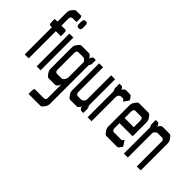

<svg xmlns="http://www.w3.org/2000/svg" viewBox="-107 -1204 1976 1976"><g transform="rotate(45 881.0 -216.0)"><path d="M59.6 -395.5H30.3Q22.5 -405.3 21 -410.6Q19.5 -416 19.5 -437.5V-476.6H59.6V-606.4Q59.6 -636.7 73.2 -654.3L87.9 -672.9Q103.5 -692.4 116.2 -692.4H190.4Q198.2 -682.6 199.7 -677.2Q201.2 -671.9 201.2 -650.4V-612.3H142.6Q131.8 -612.3 125 -602.5Q120.1 -595.7 118.7 -591.3Q117.2 -586.9 117.2 -572.3V-476.6H179.7Q187.5 -466.8 189 -461.4Q190.4 -456.1 190.4 -434.6V-395.5H117.2V0H59.6Z M291 -646.5Q291 -646.5 291 -623Q291 -602.5 286.1 -594.7L284.2 -591.8L280.3 -587.9Q275.4 -583 263.7 -583H259.8Q248 -583 243.2 -587.9L239.3 -591.8L237.3 -594.7Q232.4 -602.5 232.4 -623Q232.4 -623 232.4 -646.5Q232.4 -667 237.3 -674.8L239.3 -677.7L243.2 -681.6Q248 -686.5 259.8 -686.5H263.7Q275.4 -686.5 280.3 -681.6L284.2 -677.7L286.1 -674.8Q291 -667 291 -646.5ZM291 -476.6V0H233.4V-476.6Z M438.5 -93.8H502.9Q516.6 -93.8 530.8 -112.8Q544.9 -131.8 544.9 -151.4V-357.4Q544.9 -372.1 543.5 -377Q542 -381.8 531.2 -392.1Q520.5 -402.3 516.6 -404.3Q512.7 -406.2 502 -406.2H438.5Q427.7 -406.2 424.8 -404.8Q421.9 -403.3 416.5 -397Q411.1 -390.6 410.2 -386.2Q409.2 -381.8 409.2 -367.2V-132.8Q409.2 -118.2 410.2 -114.3Q411.1 -110.4 416.5 -103.5Q421.9 -96.7 424.8 -95.2Q427.7 -93.8 438.5 -93.8ZM385.7 179.7H516.6Q527.3 179.7 530.3 178.2Q533.2 176.8 538.6 169.9Q543.9 163.1 544.4 159.2Q544.9 155.3 544.9 140.6V-45.9H543Q542 -37.1 529.3 -18.6Q516.6 0 501 0H408.2Q392.6 0 379.9 -18.6L366.2 -38.1Q351.6 -58.6 351.6 -85.9V-390.6Q351.6 -418.9 366.2 -438.5L379.9 -457Q394.5 -476.6 408.2 -476.6H514.6Q525.4 -476.6 528.8 -474.6Q532.2 -472.7 543 -461.9Q555.7 -449.2 556.6 -438.5H558.6Q558.6 -448.2 568.4 -461.9Q575.2 -471.7 579.1 -474.1Q583 -476.6 593.8 -476.6H618.2V-429.7Q618.2 -415 617.2 -410.6Q616.2 -406.2 610.8 -399.9Q605.5 -393.6 604.5 -389.2Q603.5 -384.8 603.5 -370.1V173.8Q603.5 203.1 589.8 221.7L575.2 241.2Q561.5 259.8 546.9 259.8H375V221.7Q375 200.2 376.5 194.8Q377.9 189.5 385.7 179.7Z M809.6 0H722.7Q707 0 694.3 -18.6L680.7 -38.1Q666 -58.6 666 -85.9V-476.6H723.6V-121.1Q723.6 -106.4 724.6 -102.5Q725.6 -98.6 731 -91.8Q736.3 -85 739.3 -83.5Q742.2 -82 752.9 -82H797.9Q808.6 -82 812.5 -84Q816.4 -85.9 826.7 -96.7Q836.9 -107.4 838.9 -111.8Q840.8 -116.2 840.8 -130.9V-476.6H898.4V-110.4Q898.4 -95.7 899.4 -91.8Q900.4 -87.9 905.3 -81.1Q910.2 -74.2 911.1 -69.8Q912.1 -65.4 912.1 -51.8V0H888.7Q877.9 0 874 -2.4Q870.1 -4.9 863.3 -13.7Q853.5 -26.4 853.5 -38.1H851.6Q851.6 -26.4 838.9 -13.7Q828.1 -2.9 824.2 -1.5Q820.3 0 809.6 0Z M961.9 -476.6H985.4Q996.1 -476.6 1000 -475.1Q1003.9 -473.6 1010.7 -464.8Q1020.5 -453.1 1020.5 -446.3H1022.5Q1022.5 -452.1 1035.2 -464.8Q1046.9 -476.6 1050.8 -476.6Q1056.6 -476.6 1062.5 -476.6H1115.2Q1128.9 -476.6 1145.5 -451.2L1159.2 -430.7L1119.1 -371.1L1112.3 -380.9Q1104.5 -392.6 1100.6 -393.6Q1097.7 -394.5 1090.8 -394.5H1070.3Q1058.6 -394.5 1053.7 -391.6Q1050.8 -389.6 1040 -378.9Q1038.1 -377 1033.2 -366.2Q1032.2 -363.3 1032.2 -345.7V0H974.6V-364.3Q974.6 -378.9 973.6 -383.3Q972.7 -387.7 968.3 -394.5Q963.9 -401.4 962.9 -405.3Q961.9 -409.2 961.9 -422.9Z M1407.2 -105.5 1448.2 -44.9 1430.7 -20.5Q1419.9 -5.9 1417 -3.9Q1409.2 0 1401.4 0Q1401.4 0 1248 0Q1234.4 0 1220.7 -18.6L1206.1 -38.1Q1192.4 -56.6 1192.4 -85.9V-390.6Q1192.4 -419.9 1206.1 -438.5L1220.7 -458Q1234.4 -476.6 1248 -476.6H1383.8Q1398.4 -476.6 1412.1 -458L1426.8 -438.5Q1440.4 -419.9 1440.4 -390.6V-189.5H1250V-121.1Q1250 -106.4 1251 -102.5Q1252 -98.6 1257.3 -91.8Q1262.7 -85 1265.6 -83.5Q1268.6 -82 1278.3 -82H1382.8Q1389.6 -82 1394.5 -86.9Q1402.3 -94.7 1407.2 -105.5ZM1382.8 -263.7V-355.5Q1382.8 -370.1 1381.8 -374Q1380.9 -377.9 1375.5 -384.8Q1370.1 -391.6 1367.7 -393.1Q1365.2 -394.5 1354.5 -394.5H1278.3Q1267.6 -394.5 1265.1 -393.1Q1262.7 -391.6 1257.3 -384.8Q1252 -377.9 1251 -373.5Q1250 -369.1 1250 -355.5V-263.7Z M1490.2 -476.6H1514.6Q1525.4 -476.6 1529.3 -474.1Q1533.2 -471.7 1540 -461.9Q1549.8 -449.2 1548.8 -438.5H1551.8Q1551.8 -450.2 1564.5 -461.9Q1575.2 -472.7 1579.1 -474.6Q1583 -476.6 1593.8 -476.6H1691.4Q1705.1 -476.6 1719.7 -457L1733.4 -438.5Q1748 -418.9 1748 -390.6V0H1690.4V-355.5Q1690.4 -370.1 1689.5 -374.5Q1688.5 -378.9 1683.1 -385.3Q1677.7 -391.6 1674.8 -393.1Q1671.9 -394.5 1661.1 -394.5H1603.5Q1592.8 -394.5 1588.9 -392.6Q1585 -390.6 1574.7 -380.4Q1564.5 -370.1 1562.5 -365.2Q1560.5 -360.4 1560.5 -345.7V0H1502.9V-365.2Q1502.9 -379.9 1502.4 -384.3Q1502 -388.7 1496.6 -395Q1491.2 -401.4 1490.7 -405.8Q1490.2 -410.2 1490.2 -430.7Z"/></g></svg>

Font: Vancouver Drive
Style: Regular
Weight: 400
Designer: Valery Zaveryaev
Foundry: Cyreal (www.cyreal.org)
Version: Version 1.06